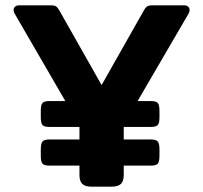

<svg xmlns="http://www.w3.org/2000/svg" viewBox="-20 -700 762 720"><path d="M278 -43V-79H165Q146 -79 139.5 -86Q133 -93 133 -115V-140Q133 -162 139.5 -169.5Q146 -177 165 -177H278V-224H165Q146 -224 139.5 -231Q133 -238 133 -260V-284Q133 -307 139.5 -314Q146 -321 165 -321H225L36 -647Q31 -655 31 -663Q31 -670 36.5 -675Q42 -680 51 -680H171Q185 -680 191 -675.5Q197 -671 203 -660L361 -381L519 -660Q524 -670 530.5 -675Q537 -680 550 -680H671Q680 -680 685.5 -675Q691 -670 691 -663Q691 -655 686 -647L496 -321H546Q565 -321 571.5 -314Q578 -307 578 -284V-260Q578 -238 571.5 -231Q565 -224 546 -224H444V-177H546Q565 -177 571.5 -169.5Q578 -162 578 -140V-115Q578 -93 571.5 -86Q565 -79 546 -79H444V-43Q444 -21 433.5 -10.5Q423 0 398 0H323Q299 0 288.5 -10.5Q278 -21 278 -43Z"/></svg>

Font: Mitr Medium
Style: Regular
Weight: 500
Designer: Thanarat Vachiruckul
Foundry: Cadson Demak
Version: Version 1.002